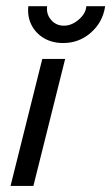

<svg xmlns="http://www.w3.org/2000/svg" viewBox="-20 -610 365 630"><path d="M14.6 0 118.8 -416.7H193.8L89.6 0ZM187.5 -468.8Q151.4 -468.8 124.3 -484.7Q97.2 -500.7 83.3 -528.1Q69.4 -555.6 72.9 -589.6H134.7Q131.2 -563.9 147.6 -544.8Q163.9 -525.7 189.6 -525.7Q215.3 -525.7 238.5 -545.8Q261.8 -566 263.2 -589.6H325Q317.4 -537.5 278.5 -503.1Q239.6 -468.8 187.5 -468.8Z"/></svg>

Font: Afacad
Style: Italic
Weight: 400
Italic angle: -14°
Designer: Kristian Moeller
Foundry: Dicotype
Version: Version 1.000